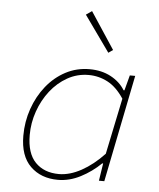

<svg xmlns="http://www.w3.org/2000/svg" viewBox="-54 -794 707 853"><g transform="rotate(5 300.0 -368.0)"><path d="M236 12Q160 12 113 -34Q66 -80 66 -170Q66 -233 86 -290.5Q106 -348 142 -393Q178 -438 227 -464Q276 -490 334 -490Q388 -490 429 -468Q470 -446 492 -410H496L514 -478H538L442 0H418L430 -78H426Q386 -39 336.5 -13.5Q287 12 236 12ZM238 -14Q286 -14 338 -42.5Q390 -71 438 -122L490 -372Q457 -422 417 -443Q377 -464 332 -464Q281 -464 237.5 -439.5Q194 -415 162 -374Q130 -333 112 -281.5Q94 -230 94 -176Q94 -94 133 -54Q172 -14 238 -14ZM410 -570 296 -730 322 -748 430 -584Z"/></g></svg>

Font: SourceCodeVF
Style: Italic
Weight: 200
Italic angle: -11°
Monospace: yes
Designer: Paul D. Hunt, Teo Tuominen
Foundry: Adobe
Version: Version 1.026;hotconv 1.1.0;makeotfexe 2.6.0